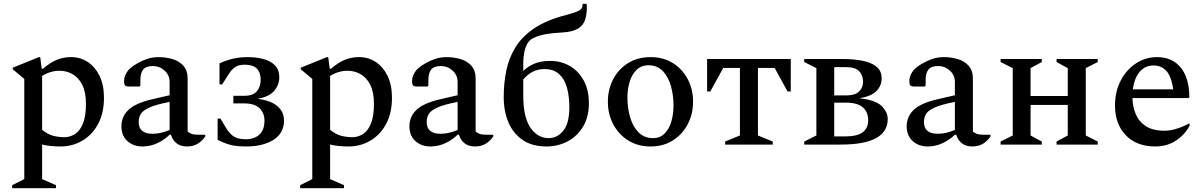

<svg xmlns="http://www.w3.org/2000/svg" viewBox="-20 -762 6337 1012"><path d="M44 230V214L108 182V-346L47 -397V-405L185 -461H192L200 -400H207Q244 -432 279 -446.5Q314 -461 355 -461Q404 -461 443 -435Q482 -409 505 -361.5Q528 -314 528 -247Q528 -166 497 -108.5Q466 -51 414 -20.5Q362 10 299 10Q245 10 202 0V182L275 214V230ZM294 -389Q246 -389 202 -362V-78Q228 -56 256.5 -47.5Q285 -39 320 -39Q350 -39 376 -56Q402 -73 417.5 -111.5Q433 -150 433 -215Q433 -276 414 -314Q395 -352 363.5 -370.5Q332 -389 294 -389Z M731 10Q683 10 651.5 -18.5Q620 -47 620 -97Q620 -146 655.5 -181.5Q691 -217 779 -238L874 -260V-330Q874 -366 847.5 -390Q821 -414 786 -414Q749 -414 734.5 -395Q720 -376 720 -343V-311L715 -306H660Q645 -306 639.5 -311.5Q634 -317 634 -335Q634 -357 647.5 -379.5Q661 -402 689 -419Q719 -438 750 -449.5Q781 -461 816 -461Q854 -461 889.5 -450.5Q925 -440 947 -415Q969 -390 969 -348V-69Q976 -62 988.5 -57Q1001 -52 1023 -52H1058L1062 -50V-44Q1050 -23 1025.5 -6.5Q1001 10 966 10Q932 10 911 -6.5Q890 -23 881 -52H874Q848 -26 810.5 -8Q773 10 731 10ZM711 -119Q711 -57 784 -57Q806 -57 826.5 -61.5Q847 -66 874 -77V-225Q802 -211 767 -195Q732 -179 721.5 -160.5Q711 -142 711 -119Z M1275 -28Q1320 -28 1347 -52.5Q1374 -77 1374 -126Q1374 -166 1348 -191.5Q1322 -217 1266 -217H1210V-257H1267Q1314 -257 1334 -281Q1354 -305 1354 -342Q1354 -379 1334 -400Q1314 -421 1270 -421Q1238 -421 1219.5 -408.5Q1201 -396 1184 -369L1151 -317H1137V-428Q1166 -442 1203 -451.5Q1240 -461 1287 -461Q1328 -461 1366 -451.5Q1404 -442 1428 -419Q1452 -396 1452 -353Q1452 -315 1425.5 -283.5Q1399 -252 1337 -241Q1406 -233 1441.5 -203Q1477 -173 1477 -127Q1477 -60 1421.5 -25Q1366 10 1279 10Q1224 10 1192 1Q1160 -8 1127 -25V-137H1142L1172 -87Q1190 -57 1212.5 -42.5Q1235 -28 1275 -28Z M1562 230V214L1626 182V-346L1565 -397V-405L1703 -461H1710L1718 -400H1725Q1762 -432 1797 -446.5Q1832 -461 1873 -461Q1922 -461 1961 -435Q2000 -409 2023 -361.5Q2046 -314 2046 -247Q2046 -166 2015 -108.5Q1984 -51 1932 -20.5Q1880 10 1817 10Q1763 10 1720 0V182L1793 214V230ZM1812 -389Q1764 -389 1720 -362V-78Q1746 -56 1774.5 -47.5Q1803 -39 1838 -39Q1868 -39 1894 -56Q1920 -73 1935.5 -111.5Q1951 -150 1951 -215Q1951 -276 1932 -314Q1913 -352 1881.5 -370.5Q1850 -389 1812 -389Z M2249 10Q2201 10 2169.5 -18.5Q2138 -47 2138 -97Q2138 -146 2173.5 -181.5Q2209 -217 2297 -238L2392 -260V-330Q2392 -366 2365.5 -390Q2339 -414 2304 -414Q2267 -414 2252.5 -395Q2238 -376 2238 -343V-311L2233 -306H2178Q2163 -306 2157.5 -311.5Q2152 -317 2152 -335Q2152 -357 2165.5 -379.5Q2179 -402 2207 -419Q2237 -438 2268 -449.5Q2299 -461 2334 -461Q2372 -461 2407.5 -450.5Q2443 -440 2465 -415Q2487 -390 2487 -348V-69Q2494 -62 2506.5 -57Q2519 -52 2541 -52H2576L2580 -50V-44Q2568 -23 2543.5 -6.5Q2519 10 2484 10Q2450 10 2429 -6.5Q2408 -23 2399 -52H2392Q2366 -26 2328.5 -8Q2291 10 2249 10ZM2229 -119Q2229 -57 2302 -57Q2324 -57 2344.5 -61.5Q2365 -66 2392 -77V-225Q2320 -211 2285 -195Q2250 -179 2239.5 -160.5Q2229 -142 2229 -119Z M3051 -742H3069L3073 -738V-722Q3073 -682 3062.5 -654Q3052 -626 3024.5 -610Q2997 -594 2946 -591Q2891 -588 2860 -582.5Q2829 -577 2812.5 -570.5Q2796 -564 2783 -557Q2747 -534 2740 -462Q2738 -447 2738 -428.5Q2738 -410 2738 -388Q2761 -411 2795.5 -426Q2830 -441 2880 -441Q2937 -441 2983 -414.5Q3029 -388 3056.5 -338Q3084 -288 3084 -217Q3084 -146 3053.5 -95Q3023 -44 2972 -17Q2921 10 2861 10Q2785 10 2735 -24Q2685 -58 2660 -117Q2635 -176 2635 -250Q2635 -323 2648.5 -389.5Q2662 -456 2697 -513Q2732 -570 2797 -613.5Q2862 -657 2964 -683Q3001 -693 3020 -700.5Q3039 -708 3045 -717Q3051 -726 3051 -742ZM2738 -259Q2738 -145 2775.5 -89.5Q2813 -34 2873 -34Q2917 -34 2949 -73Q2981 -112 2981 -198Q2981 -252 2969 -297.5Q2957 -343 2928 -370.5Q2899 -398 2849 -398Q2784 -398 2738 -343Z M3409 10Q3342 10 3291.5 -21.5Q3241 -53 3212.5 -106.5Q3184 -160 3184 -226Q3184 -292 3212.5 -345.5Q3241 -399 3291.5 -430Q3342 -461 3409 -461Q3476 -461 3526 -430Q3576 -399 3604.5 -345.5Q3633 -292 3633 -226Q3633 -160 3604.5 -106.5Q3576 -53 3526 -21.5Q3476 10 3409 10ZM3422 -34Q3460 -34 3484 -59Q3508 -84 3519 -123Q3530 -162 3530 -206Q3530 -259 3516.5 -307.5Q3503 -356 3474 -387Q3445 -418 3398 -418Q3360 -418 3335 -393.5Q3310 -369 3298.5 -330Q3287 -291 3287 -247Q3287 -194 3301 -145Q3315 -96 3345 -65Q3375 -34 3422 -34Z M3707 -280V-451H4148V-280H4131L4063 -404H3975V-48L4053 -16V0H3802V-16L3880 -48V-404H3792L3724 -280Z M4283 -403 4219 -435V-451H4420Q4481 -451 4527.5 -441.5Q4574 -432 4600.5 -410Q4627 -388 4627 -349Q4627 -311 4600.5 -283Q4574 -255 4510 -244Q4595 -235 4627 -203Q4659 -171 4659 -135Q4659 0 4412 0H4219V-16L4283 -48ZM4442 -408H4377V-259H4439Q4487 -259 4508 -279.5Q4529 -300 4529 -332Q4529 -364 4509 -386Q4489 -408 4442 -408ZM4438 -221H4377V-43H4434Q4499 -43 4527.5 -65Q4556 -87 4556 -128Q4556 -171 4528 -196Q4500 -221 4438 -221Z M4870 10Q4822 10 4790.5 -18.5Q4759 -47 4759 -97Q4759 -146 4794.5 -181.5Q4830 -217 4918 -238L5013 -260V-330Q5013 -366 4986.5 -390Q4960 -414 4925 -414Q4888 -414 4873.5 -395Q4859 -376 4859 -343V-311L4854 -306H4799Q4784 -306 4778.5 -311.5Q4773 -317 4773 -335Q4773 -357 4786.5 -379.5Q4800 -402 4828 -419Q4858 -438 4889 -449.5Q4920 -461 4955 -461Q4993 -461 5028.5 -450.5Q5064 -440 5086 -415Q5108 -390 5108 -348V-69Q5115 -62 5127.5 -57Q5140 -52 5162 -52H5197L5201 -50V-44Q5189 -23 5164.5 -6.5Q5140 10 5105 10Q5071 10 5050 -6.5Q5029 -23 5020 -52H5013Q4987 -26 4949.5 -8Q4912 10 4870 10ZM4850 -119Q4850 -57 4923 -57Q4945 -57 4965.5 -61.5Q4986 -66 5013 -77V-225Q4941 -211 4906 -195Q4871 -179 4860.5 -160.5Q4850 -142 4850 -119Z M5318 -403 5254 -435V-451H5471V-435L5412 -403V-256H5608V-403L5549 -435V-451H5766V-435L5703 -403V-48L5766 -16V0H5549V-16L5608 -48V-209H5412V-48L5471 -16V0H5254V-16L5318 -48Z M6069 10Q5971 10 5914 -49Q5857 -108 5857 -206Q5857 -280 5887.5 -338Q5918 -396 5968.5 -428.5Q6019 -461 6078 -461Q6158 -461 6203 -406.5Q6248 -352 6249 -250L6244 -245H5949Q5950 -199 5966.5 -160Q5983 -121 6019.5 -97Q6056 -73 6118 -73Q6175 -73 6247 -111H6250V-99Q6226 -53 6179 -21.5Q6132 10 6069 10ZM6060 -417Q6016 -417 5987.5 -384Q5959 -351 5951 -291H6164Q6154 -359 6128 -388Q6102 -417 6060 -417Z"/></svg>

Font: Spectral Medium
Style: Regular
Weight: 500
Designer: Jean-Baptiste Levee
Foundry: Production Type
Version: Version 2.001